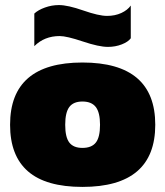

<svg xmlns="http://www.w3.org/2000/svg" viewBox="-20 -732 656 762"><path d="M408.2 -545.9Q372.6 -545.9 308.6 -567.4Q244.6 -588.9 216.8 -588.9Q156.2 -588.9 116.2 -548.8V-678.2Q131.3 -692.4 158.2 -702.1Q185.1 -711.9 213.9 -711.9Q249 -711.9 310.5 -690.4Q372.1 -668.9 404.8 -668.9Q436.5 -668.9 461.4 -680.4Q486.3 -691.9 499 -710V-580.1Q488.8 -565.9 463.4 -555.9Q438 -545.9 408.2 -545.9ZM307.1 9.8Q162.1 9.8 91.1 -52Q20 -113.8 20 -236.8Q20 -483.9 307.1 -483.9Q596.2 -483.9 596.2 -236.8Q596.2 9.8 307.1 9.8ZM307.1 -145Q343.8 -145 360.4 -166.3Q377 -187.5 377 -236.8Q377 -285.6 360.1 -307.4Q343.3 -329.1 307.1 -329.1Q271.5 -329.1 255.1 -307.4Q238.8 -285.6 238.8 -236.8Q238.8 -187.5 255.1 -166.3Q271.5 -145 307.1 -145Z"/></svg>

Font: Kanit ExtraBold
Style: Regular
Weight: 800
Designer: Katatrad Team
Foundry: CadsonDemak
Version: Version 1.000;PS 001.000;hotconv 1.0.88;makeotf.lib2.5.64775